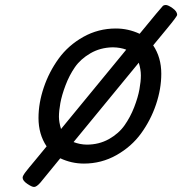

<svg xmlns="http://www.w3.org/2000/svg" viewBox="-20 -617 723 762"><path d="M69.8 87.9Q69.8 81.1 81.3 65.9Q92.8 50.8 119.4 19.3Q146 -12.2 165 -36.1Q132.8 -84 132.8 -148.9Q132.8 -208 153.8 -270Q174.8 -332 212.9 -384.5Q251 -437 310.5 -470.5Q370.1 -503.9 439.9 -503.9Q488.8 -503.9 534.2 -482.9Q621.1 -588.9 627 -594.2Q631.8 -597.2 638.2 -597.2Q647 -597.2 665 -584.5Q683.1 -571.8 683.1 -558.1Q683.1 -552.2 643.1 -503.9Q612.3 -465.8 587.9 -437Q620.1 -389.2 620.1 -324.2Q620.1 -264.2 599.1 -202.1Q578.1 -140.1 540 -87.6Q502 -35.2 442.4 -1.5Q382.8 32.2 313 32.2Q264.2 32.2 219.2 11.2L140.1 107.9Q125 125 115.2 125Q106.4 125 88.1 112.5Q69.8 100.1 69.8 87.9ZM213.9 -153.8Q213.9 -132.8 222.2 -105L481 -419.9Q458 -428.7 428.2 -429.2H426.8Q377.9 -428.2 338.9 -405.5Q299.8 -382.8 277.3 -350.3Q254.9 -317.9 240 -278.3Q225.1 -238.8 219.5 -207.8Q213.9 -176.8 213.9 -153.8ZM272 -53.2Q296.9 -43.5 324.2 -43Q373 -43 412.1 -64.9Q451.2 -86.9 474.1 -119.4Q497.1 -151.9 512.5 -191.4Q527.8 -231 533.4 -262.5Q539.1 -293.9 539.1 -317.9Q539.1 -340.8 530.8 -368.2Z"/></svg>

Font: CMU Concrete
Style: BoldItalic
Weight: 700
Italic angle: -14.04°
Version: Version 0.7.0